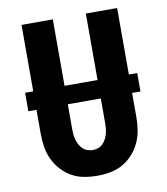

<svg xmlns="http://www.w3.org/2000/svg" viewBox="-83 -805 766 882"><g transform="rotate(-10 300.0 -363.5)"><path d="M300 8Q269 8 238.5 2.5Q208 -3 181.5 -18Q155 -33 134 -56Q113 -79 100 -106.5Q87 -134 82 -164.5Q77 -195 77 -226V-735H223V-226Q223 -213 224 -200Q225 -187 228.5 -174.5Q232 -162 238 -150.5Q244 -139 253 -130Q262 -121 274.5 -116.5Q287 -112 300 -112Q313 -112 325.5 -116.5Q338 -121 347 -130Q356 -139 362 -150.5Q368 -162 371.5 -174.5Q375 -187 376 -200Q377 -213 377 -226V-735H523V-226Q523 -195 518 -164.5Q513 -134 500 -106.5Q487 -79 466 -56Q445 -33 418.5 -18Q392 -3 361.5 2.5Q331 8 300 8ZM562 -339H39V-425H562Z"/></g></svg>

Font: Iosevka SS04 Heavy Extended
Style: Regular
Weight: 900
Width: 7
Monospace: yes
Designer: Belleve Invis
Foundry: Belleve Invis
Version: Version 19.0.0; ttfautohint (v1.8.4)